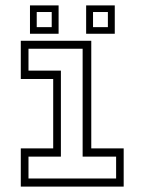

<svg xmlns="http://www.w3.org/2000/svg" viewBox="-20 -691 535 711"><path d="M57 0V-141.5H177V-398.5H57V-540H318V-141.5H438V0ZM85.5 -30H410V-111H286V-510.5H85.5V-429.5H205.5V-111H85.5ZM299 -566V-671H405V-566ZM91 -566V-671H197V-566ZM116 -590.5H171.5V-646.5H116ZM324.5 -590.5H379.5V-646.5H324.5Z"/></svg>

Font: Tourney Light
Style: Regular
Weight: 300
Version: Version 1.015